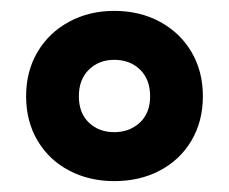

<svg xmlns="http://www.w3.org/2000/svg" viewBox="-20 -744 421 353"><path d="M190 -411Q144 -411 107 -430.5Q70 -450 49 -485.5Q28 -521 28 -567Q28 -613 49 -648.5Q70 -684 107 -704Q144 -724 190 -724Q237 -724 274 -704Q311 -684 332 -648.5Q353 -613 353 -567Q353 -521 332 -485.5Q311 -450 274 -430.5Q237 -411 190 -411ZM190 -501Q218 -501 237 -518.5Q256 -536 256 -567Q256 -598 237.5 -616Q219 -634 190 -634Q162 -634 143.5 -616Q125 -598 125 -567Q125 -536 143.5 -518.5Q162 -501 190 -501Z"/></svg>

Font: Noto Sans Gujarati UI Condensed ExtraBold
Style: Regular
Weight: 800
Width: 3
Designer: Jelle Bosma - Monotype Design Team, Universal Thirst
Foundry: Monotype Imaging Inc.
Version: Version 2.106; ttfautohint (v1.8.4.7-5d5b)